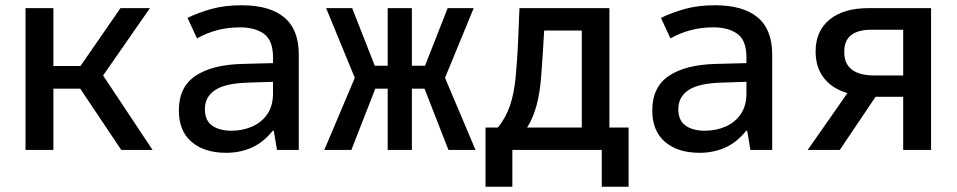

<svg xmlns="http://www.w3.org/2000/svg" viewBox="-20 -570 3640 730"><path d="M77 0V-539H183V-319H286L438 -539H550L372 -283L560 0H441L285 -233H183V0Z M840 11Q757 11 708.5 -30.5Q660 -72 660 -150Q660 -239 723 -281.5Q786 -324 902 -327L1018 -330V-352Q1018 -416 984 -441Q950 -466 892 -466Q846 -466 805 -455Q764 -444 729 -424L693 -502Q734 -522 784 -536Q834 -550 899 -550Q1005 -550 1060.5 -504Q1116 -458 1116 -362V0H1033L1021 -73H1017Q982 -29 937.5 -9Q893 11 840 11ZM860 -73Q902 -73 938 -88.5Q974 -104 996 -135.5Q1018 -167 1018 -215V-259L928 -256Q838 -254 798.5 -228Q759 -202 759 -155Q759 -112 786.5 -92.5Q814 -73 860 -73Z M1213 0 1329 -274 1220 -539H1319L1405 -320H1454V-539H1546V-320H1596L1682 -539H1781L1672 -274L1788 0H1685L1594 -233H1546V0H1454V-233H1407L1316 0Z M1826 140V-85H1873Q1903 -122 1919 -168.5Q1935 -215 1941 -281Q1943 -308 1945.5 -339Q1948 -370 1950 -417Q1952 -464 1955 -539H2297V-85H2370V140H2268V0H1928V140ZM2038 -285Q2033 -216 2019.5 -167.5Q2006 -119 1984 -85H2192V-454H2049Q2046 -407 2043.5 -363.5Q2041 -320 2038 -285Z M2640 11Q2557 11 2508.5 -30.5Q2460 -72 2460 -150Q2460 -239 2523 -281.5Q2586 -324 2702 -327L2818 -330V-352Q2818 -416 2784 -441Q2750 -466 2692 -466Q2646 -466 2605 -455Q2564 -444 2529 -424L2493 -502Q2534 -522 2584 -536Q2634 -550 2699 -550Q2805 -550 2860.5 -504Q2916 -458 2916 -362V0H2833L2821 -73H2817Q2782 -29 2737.5 -9Q2693 11 2640 11ZM2660 -73Q2702 -73 2738 -88.5Q2774 -104 2796 -135.5Q2818 -167 2818 -215V-259L2728 -256Q2638 -254 2598.5 -228Q2559 -202 2559 -155Q2559 -112 2586.5 -92.5Q2614 -73 2660 -73Z M3051 0 3202 -216Q3144 -233 3112.5 -273.5Q3081 -314 3081 -374Q3081 -452 3134 -495.5Q3187 -539 3281 -539H3520V0H3414V-202H3309L3173 0ZM3306 -283H3414V-457H3294Q3189 -457 3190 -373Q3189 -283 3306 -283Z"/></svg>

Font: Noto Sans Mono Medium
Style: Regular
Weight: 500
Designer: Monotype Design Team
Foundry: Monotype Imaging Inc.
Version: Version 2.014